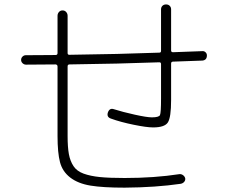

<svg xmlns="http://www.w3.org/2000/svg" viewBox="-20 -820 1040 875"><path d="M98.6 -525.4Q89.8 -525.4 83 -531.7Q76.2 -538.1 76.2 -546.9Q76.2 -555.7 82.5 -562Q88.9 -568.4 97.7 -568.4Q120.1 -568.4 165 -568.8Q210 -569.3 233.4 -569.3Q242.2 -569.3 242.2 -578.1V-748Q242.2 -757.8 248.5 -765.1Q254.9 -772.5 265.1 -772.5Q275.4 -772.5 281.7 -765.1Q288.1 -757.8 288.1 -748V-578.1Q288.1 -570.3 295.9 -570.3Q524.4 -573.2 706.1 -580.1Q713.9 -580.1 713.9 -587.9V-777.3Q713.9 -787.1 720.2 -793.5Q726.6 -799.8 736.8 -799.8Q747.1 -799.8 753.4 -793.5Q759.8 -787.1 759.8 -777.3V-589.8Q759.8 -582 768.6 -582Q791 -583 835 -584.5Q878.9 -585.9 901.4 -586.9Q910.2 -587.9 916.5 -582Q922.9 -576.2 922.9 -567.4Q922.9 -545.9 902.3 -543.9Q879.9 -543 835.4 -541.5Q791 -540 768.6 -539.1Q759.8 -539.1 759.8 -530.3V-364.3Q759.8 -285.2 745.1 -262.2Q730.5 -239.3 677.7 -239.3Q648.4 -239.3 588.9 -251.5Q529.3 -263.7 486.3 -279.3Q464.8 -286.1 471.7 -307.6Q479.5 -329.1 499 -322.3Q539.1 -309.6 594.2 -297.4Q649.4 -285.2 671.9 -285.2Q704.1 -285.2 709 -295.4Q713.9 -305.7 713.9 -371.1V-528.3Q713.9 -536.1 706.1 -536.1Q524.4 -529.3 296.9 -526.4Q288.1 -526.4 288.1 -517.6V-200.2Q288.1 -149.4 293.9 -117.7Q299.8 -85.9 314.9 -63Q330.1 -40 360.8 -28.8Q391.6 -17.6 434.6 -13.2Q477.5 -8.8 547.9 -8.8Q683.6 -8.8 797.9 -26.4Q806.6 -27.3 814.5 -21.5Q822.3 -15.6 824.2 -6.8Q825.2 2 819.3 8.8Q813.5 15.6 803.7 17.6Q689.5 34.2 547.9 35.2Q449.2 35.2 392.6 25.9Q335.9 16.6 300.3 -10.7Q264.6 -38.1 253.4 -81.1Q242.2 -124 242.2 -200.2V-516.6Q242.2 -525.4 233.4 -526.4Q210 -526.4 165.5 -525.9Q121.1 -525.4 98.6 -525.4Z"/></svg>

Font: Rounded Mgen+ 1m light
Style: Regular
Weight: 200
Designer: [Source Han Sans]
Ryoko NISHIZUKA  (kana & ideographs); Paul D. Hunt (Latin, Greek & Cyrillic); Wenlong ZHANG  (bopomofo
Version: Version 1.059.20150602